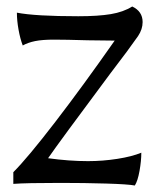

<svg xmlns="http://www.w3.org/2000/svg" viewBox="-20 -566 480 591"><path d="M166 -3Q60 -3 21 0V-36Q65 -80 150 -190.5Q235 -301 333 -441L250 -442Q182 -444 146 -444Q110 -444 88 -439.5Q66 -435 50 -426Q42 -447 37 -475Q32 -503 32 -527Q89 -516 221 -516Q282 -516 321 -522.5Q360 -529 387 -546Q419 -531 419 -498Q419 -476 405 -455Q378 -416 319 -339Q161 -127 128 -79Q193 -70 251 -70Q296 -70 341 -77Q386 -84 415 -96Q415 -71 409.5 -40Q404 -9 395 5Q374 1 307 -1Q240 -3 166 -3Z"/></svg>

Font: Mirza
Style: Regular
Weight: 400
Designer: Arabic design by Kourosh Beigpour, Latin design by Eduardo Tunni, engineering by Lasse Fister
Version: Version 1.000